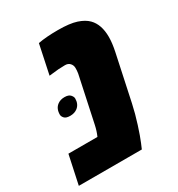

<svg xmlns="http://www.w3.org/2000/svg" viewBox="-189 -745 787 848"><g transform="rotate(-30 204.5 -321.0)"><path d="M129.4 -634.3Q170.4 -642.1 230.5 -642.1Q290.5 -642.1 324.7 -630.9Q358.9 -619.6 377.4 -600.6Q410.6 -566.9 410.6 -503.4Q410.6 -472.2 401.9 -431.2L352.1 -197.8Q342.3 -151.9 326.4 -102.3Q310.5 -52.7 299.3 -26.4L288.1 0H-33.2L-2 -146H146Q156.7 -169.9 162.6 -197.8L212.4 -431.2Q214.8 -446.3 214.4 -459.7Q213.9 -473.1 204.8 -482.7Q195.8 -492.2 180.2 -492.2Q147 -492.2 111.3 -487.3L98.1 -485.8ZM71.3 -359.9Q85.9 -371.1 107.2 -371.1Q128.4 -371.1 137.2 -361.1Q146 -351.1 146 -342.3Q146 -313.5 126 -297.9Q110.8 -286.6 89.4 -286.6Q67.9 -286.6 59.6 -295.9Q51.3 -305.2 51.3 -314Q51.3 -344.7 71.3 -359.9Z"/></g></svg>

Font: Open Sans Hebrew Extra Bold
Style: Italic
Weight: 800
Italic angle: -12°
Foundry: Ascender Corporation, Yanek Iontef
Version: Version 2.001;PS 002.001;hotconv 1.0.70;makeotf.lib2.5.58329